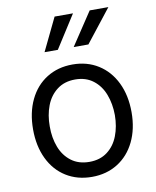

<svg xmlns="http://www.w3.org/2000/svg" viewBox="-89 -869 770 949"><g transform="rotate(-10 296.0 -395.0)"><path d="M49 -269.9Q49 -354 79.7 -418.1Q110.4 -482.2 166.5 -517.4Q222.7 -552.6 296.2 -552.6Q369.3 -552.6 425.2 -517.4Q481.2 -482.2 512.3 -418.1Q543.3 -354 543.3 -269.9Q543.3 -186.4 512.3 -122.5Q481.2 -58.6 425.1 -23.6Q369 11.4 296.2 11.4Q222.7 11.4 166.5 -23.6Q110.4 -58.6 79.7 -122.5Q49 -186.4 49 -269.9ZM459.5 -269.9Q459.2 -326.7 441.2 -373.8Q423.3 -420.8 386.5 -449Q349.8 -477.3 296.2 -477.3Q242.2 -477.3 205.3 -449Q168.3 -420.8 150.4 -373.8Q132.5 -326.7 132.8 -269.9Q132.5 -213.1 150.4 -166.4Q168.3 -119.7 205.3 -91.8Q242.2 -63.9 296.2 -63.9Q349.8 -63.9 386.5 -91.8Q423.3 -119.7 441.2 -166.4Q459.2 -213.1 459.5 -269.9ZM237.9 -636.4H171.2L250.7 -801.1H343ZM391.3 -636.4H317.5L426.8 -801.1H520.6Z"/></g></svg>

Font: Riot Sans
Style: Regular
Weight: 400
Designer: Rasmus Andersson
Foundry: rsms
Version: Version 4.001